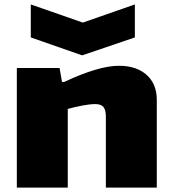

<svg xmlns="http://www.w3.org/2000/svg" viewBox="-20 -847 780 867"><path d="M119 -827 354 -745 589 -827V-678L351 -597L119 -678ZM56 -540H249L260 -477H270Q344 -512 407 -531Q470 -550 517 -550Q596 -550 642 -509Q688 -468 688 -396V0H458V-321Q458 -351 447 -364Q436 -377 410 -377Q387 -377 352.5 -370.5Q318 -364 286 -355V0H56Z"/></svg>

Font: Encode Sans Wide
Style: Black
Weight: 900
Designer: Pablo Impallari, Andres Torresi
Foundry: Pablo Impallari, Andres Torresi
Version: Version 1.000; ttfautohint (v1.00) -l 8 -r 50 -G 200 -x 14 -